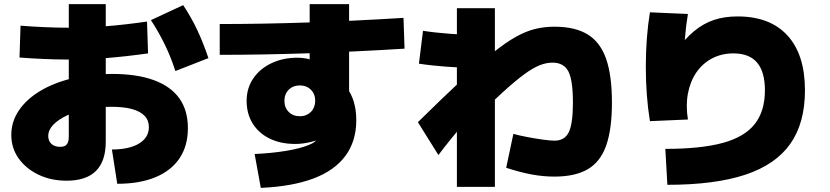

<svg xmlns="http://www.w3.org/2000/svg" viewBox="-20 -835 4040 935"><path d="M525 -107Q609 -107 657 -136Q705 -165 705 -216Q705 -249 684 -271Q663 -293 622.5 -304Q582 -315 522 -315Q460 -315 404.5 -304Q349 -293 306.5 -273Q264 -253 239.5 -227.5Q215 -202 215 -173Q215 -157 222 -145Q229 -133 242 -126.5Q255 -120 273 -120Q296 -120 305.5 -132Q315 -144 315 -170V-815H495V-145Q495 45 304 45Q228 45 167 15.5Q106 -14 70.5 -64Q35 -114 35 -178Q35 -242 71.5 -296.5Q108 -351 174 -391Q240 -431 329.5 -453Q419 -475 525 -475Q646 -475 728.5 -445Q811 -415 853 -356.5Q895 -298 895 -211Q895 -125 854.5 -64.5Q814 -4 737 28Q660 60 551 60ZM313 -545Q253 -545 187.5 -548Q122 -551 75 -555L80 -710Q127 -706 191.5 -703Q256 -700 314 -700Q402 -700 493 -707Q584 -714 696 -730L701 -575Q586 -559 494 -552Q402 -545 313 -545ZM834 -489Q814 -553 783.5 -616Q753 -679 715 -737L872 -810Q912 -750 941 -688Q970 -626 995 -552Z M1220 -85Q1305 -89 1374 -100.5Q1443 -112 1484 -129Q1525 -146 1525 -164V-187L1560 -168Q1546 -160 1529 -154Q1512 -148 1493.5 -143.5Q1475 -139 1456 -136.5Q1437 -134 1418 -134Q1347 -134 1293.5 -160Q1240 -186 1210.5 -233.5Q1181 -281 1181 -344Q1181 -405 1213 -452.5Q1245 -500 1301.5 -527Q1358 -554 1429 -554Q1453 -554 1474.5 -549.5Q1496 -545 1541 -529L1488 -495V-815H1680V-345L1667 -411Q1691 -379 1703 -339Q1715 -299 1715 -250Q1715 -148 1662.5 -76.5Q1610 -5 1507 34Q1404 73 1250 80ZM1440 -269Q1457 -269 1470.5 -274.5Q1484 -280 1494 -290Q1504 -300 1509.5 -314Q1515 -328 1515 -344Q1515 -377 1494 -398Q1473 -419 1440 -419Q1407 -419 1386 -398Q1365 -377 1365 -344Q1365 -311 1386 -290Q1407 -269 1440 -269ZM1050 -718Q1461 -718 1945 -748L1950 -598Q1461 -568 1050 -568Z M2205 75V-795H2390V75ZM2277 -505Q2247 -505 2215 -506.5Q2183 -508 2150.5 -510.5Q2118 -513 2085 -516.5Q2052 -520 2020 -525L2040 -685Q2072 -680 2105 -676.5Q2138 -673 2170.5 -670.5Q2203 -668 2235 -666.5Q2267 -665 2297 -665ZM2680 25Q2625 25 2568.5 14.5Q2512 4 2445 -18L2480 -183Q2509 -175 2548.5 -167.5Q2588 -160 2624.5 -155Q2661 -150 2680 -150Q2730 -150 2750 -191.5Q2770 -233 2770 -335Q2770 -444 2748 -487Q2726 -530 2670 -530Q2640 -530 2607.5 -517Q2575 -504 2532 -472.5Q2489 -441 2427.5 -385Q2366 -329 2278 -243H2248Q2215 -206 2180 -163Q2145 -120 2115 -80L2015 -240Q2136 -359 2223.5 -440.5Q2311 -522 2376 -574.5Q2441 -627 2491 -655Q2541 -683 2586 -694Q2631 -705 2680 -705Q2780 -705 2841.5 -667.5Q2903 -630 2931.5 -549Q2960 -468 2960 -335Q2960 -206 2932 -126.5Q2904 -47 2842.5 -11Q2781 25 2680 25Z M3220 -110Q3393 -110 3499.5 -139Q3606 -168 3655.5 -231Q3705 -294 3705 -395Q3705 -485 3667 -530Q3629 -575 3552 -575Q3494 -575 3447.5 -550.5Q3401 -526 3371 -482Q3341 -438 3330 -379.5Q3319 -321 3330 -253L3145 -245Q3125 -368 3125 -510Q3125 -652 3145 -775L3330 -767Q3310 -647 3310 -510Q3310 -470 3311.5 -431.5Q3313 -393 3317 -355L3270 -585Q3316 -647 3361 -684Q3406 -721 3457 -738Q3508 -755 3572 -755Q3730 -755 3815 -662Q3900 -569 3900 -395Q3900 -236 3828.5 -134.5Q3757 -33 3609 16Q3461 65 3230 65Z"/></svg>

Font: M PLUS 2 Thin Black
Style: Regular
Weight: 900
Version: Version 1.001